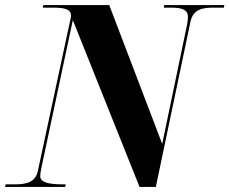

<svg xmlns="http://www.w3.org/2000/svg" viewBox="-55 -734 901 754"><path d="M-35 0H201L203 -10H194C138 -10 103 -17 103 -42C103 -50 104 -58 108 -77L231 -655L493 0H557L693 -649C704 -699 742 -704 784 -704H824L826 -714H590L588 -704H616C663 -704 683 -695 683 -667C683 -660 682 -650 680 -639L582 -169L374 -714H115L113 -704H151C193 -704 224 -700 224 -673C224 -666 221 -655 217 -637L94 -64C85 -17 46 -10 3 -10H-33Z"/></svg>

Font: Noto Serif Display SemiCondensed ExtraBold
Style: Italic
Weight: 800
Width: 4
Italic angle: -12°
Designer: Monotype Design Team
Foundry: Monotype Imaging Inc.
Version: Version 2.009